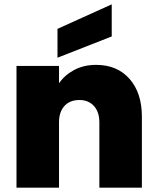

<svg xmlns="http://www.w3.org/2000/svg" viewBox="-20 -865 726 885"><path d="M423 -566Q520 -566 577 -501.5Q634 -437 634 -327V0H438V-301Q438 -349 413 -376.5Q388 -404 346 -404Q302 -404 277 -376.5Q252 -349 252 -301V0H56V-561H252V-481Q278 -519 322 -542.5Q366 -566 423 -566ZM495 -697 245 -599V-732L495 -845Z"/></svg>

Font: Fz Poppins ExtBd
Style: Regular
Weight: 800
Designer: Ninad Kale (Devanagari), Jonny Pinhorn (Latin)
Foundry: Indian Type Foundry
Version: Vit hóa bi Vntype.Com & FontZin.Com